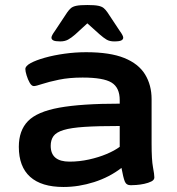

<svg xmlns="http://www.w3.org/2000/svg" viewBox="-20 -738 705 765"><path d="M233 7Q145 7 100 -33.5Q55 -74 55 -153Q55 -218 91.5 -255.5Q128 -293 216 -309Q304 -325 457 -325V-339Q457 -389 424.5 -409Q392 -429 309 -429Q256 -429 215 -420.5Q174 -412 148.5 -403.5Q123 -395 115 -395Q106 -395 98.5 -408Q91 -421 86 -437.5Q81 -454 81 -463Q81 -475 102 -486.5Q123 -498 158.5 -508Q194 -518 237 -524Q280 -530 323 -530Q418 -530 475 -507Q532 -484 558 -441.5Q584 -399 584 -343V-166Q584 -101 589.5 -72Q595 -43 595 -31Q595 -21 583 -15Q571 -9 554.5 -5.5Q538 -2 523 -1Q508 0 501 0Q483 0 477 -15.5Q471 -31 464 -69Q416 -32 355 -12.5Q294 7 233 7ZM257 -94Q296 -94 334.5 -102.5Q373 -111 405 -124.5Q437 -138 457 -153V-236Q371 -236 317 -232.5Q263 -229 233.5 -220Q204 -211 193 -195.5Q182 -180 182 -157Q182 -94 257 -94ZM220 -573Q200 -573 192.5 -577Q185 -581 185 -588Q185 -596 199 -615L248 -689Q255 -699 262.5 -705.5Q270 -712 284.5 -715Q299 -718 328 -718Q357 -718 371.5 -715Q386 -712 393.5 -705.5Q401 -699 408 -689L457 -615Q471 -596 471 -588Q471 -581 463.5 -577Q456 -573 435 -573Q417 -573 405 -580Q393 -587 377 -601L328 -645L280 -601Q264 -587 251 -580Q238 -573 220 -573Z"/></svg>

Font: Asap Expanded SemiBold
Style: Regular
Weight: 600
Width: 7
Designer: Pablo Cosgaya
Foundry: Omnibus-Type
Version: Version 3.001; ttfautohint (v1.8.4.7-5d5b)